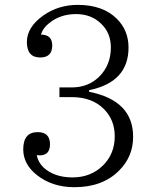

<svg xmlns="http://www.w3.org/2000/svg" viewBox="-20 -759 658 795"><path d="M349.1 -378.9Q531.2 -342.8 531.2 -192.9Q531.2 -110.8 474.1 -53.7Q405.8 16.1 288.1 16.1Q196.8 16.1 133.3 -33.7Q76.2 -78.6 76.2 -140.6Q76.2 -211.9 136.2 -211.9Q187 -211.9 187 -161.6Q187 -115.7 144 -115.7Q137.2 -115.7 132.3 -116.7Q136.7 -89.4 159.2 -66.4Q204.1 -24.4 280.3 -24.4Q356.9 -24.4 407.2 -74.7Q455.1 -122.6 455.1 -194.8Q455.1 -262.7 410.2 -307.6Q361.3 -356.9 276.4 -356.9H226.1V-397H276.4Q346.2 -397 391.1 -441.9Q439 -489.7 439 -562.5Q439 -622.1 399.9 -659.7Q358.9 -700.7 294.9 -700.7Q230 -700.7 184.1 -663.6Q158.2 -644 149.4 -615.7Q196.3 -615.7 196.3 -570.8Q196.3 -521 146.5 -521Q91.3 -521 91.3 -585Q91.3 -646.5 159.2 -694.8Q221.7 -738.8 302.2 -738.8Q406.2 -738.8 464.4 -680.7Q512.2 -632.8 512.2 -562Q512.2 -418.9 349.1 -385.7Z"/></svg>

Font: I.Ming
Style: Regular
Weight: 400
Designer: Ichiten Fonts Project
Version: Version 5.10 Mar 24, 2018